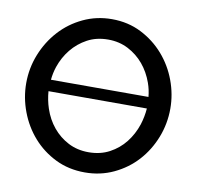

<svg xmlns="http://www.w3.org/2000/svg" viewBox="-80 -799 921 888"><g transform="rotate(10 380.5 -355.0)"><path d="M374 5Q298 5 236 -25.5Q174 -56 129.5 -106.5Q85 -157 60.5 -222Q36 -287 36 -355Q36 -426 62 -491Q88 -556 133.5 -606Q179 -656 241.5 -685.5Q304 -715 376 -715Q452 -715 514 -683.5Q576 -652 620.5 -601Q665 -550 689 -485.5Q713 -421 713 -354Q713 -283 687.5 -218Q662 -153 617 -103.5Q572 -54 509.5 -24.5Q447 5 374 5ZM591 -259Q603 -297 606 -336H144Q147 -295 160 -256Q176 -208 206.5 -171Q237 -134 279.5 -112Q322 -90 375 -90Q430 -90 473 -113Q516 -136 545.5 -173.5Q575 -211 591 -259ZM159 -452Q149 -422 146 -390H604Q601 -423 590 -454Q573 -502 542.5 -538.5Q512 -575 469.5 -597Q427 -619 375 -619Q320 -619 277.5 -596Q235 -573 205 -536Q175 -499 159 -452Z"/></g></svg>

Font: Rising Sun Medium
Style: Regular
Weight: 500
Designer: Matt McInerney, Pablo Impallari, Rodrigo Fuenzalida (Raleway font), Stephen Hutchings (Greek), Cristiano Sobral (main ch
Foundry: The Rising Sun Project Authors
Version: Version 4.327; ttfautohint (v1.8.4.7-5d5b-dirty)